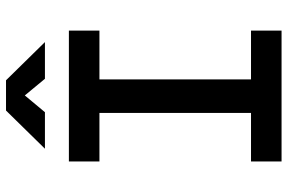

<svg xmlns="http://www.w3.org/2000/svg" viewBox="-176 -762 938 626"><g transform="rotate(-90 293.0 -449.0)"><path d="M237.8 0V-693.4H347.2V0ZM79.6 0V-99.6H506.3V0ZM79.6 -593.8V-693.4H506.3V-593.8ZM121.1 -771.5 245.6 -898.4H344.2L468.8 -771.5H349.1L274.4 -861.8H315.4L240.2 -771.5Z"/></g></svg>

Font: Cascadia Code Medium
Style: Regular
Weight: 500
Monospace: yes
Designer: Aaron Bell
Foundry: Saja Typeworks
Version: Version 2407.024